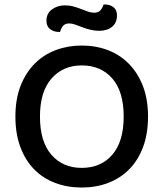

<svg xmlns="http://www.w3.org/2000/svg" viewBox="-20 -826 733 860"><path d="M643 -304Q643 -226 620.5 -166.5Q598 -107 558 -67Q518 -27 464 -6.5Q410 14 346 14Q282 14 227.5 -6.5Q173 -27 133.5 -67Q94 -107 71.5 -166.5Q49 -226 49 -304Q49 -382 72 -441Q95 -500 135 -540.5Q175 -581 229.5 -601.5Q284 -622 346 -622Q409 -622 463 -601.5Q517 -581 557 -540.5Q597 -500 620 -441Q643 -382 643 -304ZM534 -304Q534 -416 483 -474.5Q432 -533 346 -533Q262 -533 210.5 -474Q159 -415 159 -304Q159 -192 210 -133Q261 -74 346 -74Q432 -74 483 -133Q534 -192 534 -304ZM270 -802Q291 -802 309 -797Q327 -792 343.5 -785.5Q360 -779 374.5 -774Q389 -769 402 -769Q421 -769 430.5 -780.5Q440 -792 444 -806H450Q472 -806 488 -794Q504 -782 504 -757Q504 -724 482 -706Q460 -688 425 -688Q403 -688 383.5 -693Q364 -698 347.5 -704.5Q331 -711 316.5 -716Q302 -721 290 -721Q271 -721 262 -709.5Q253 -698 249 -683H243Q221 -683 204.5 -695.5Q188 -708 188 -733Q188 -766 213 -784Q238 -802 270 -802Z"/></svg>

Font: Baloo Paaji 2 Medium
Style: Regular
Weight: 500
Designer: Shuchita Grover, Noopur Datye and Ek Type
Foundry: Ek Type
Version: Version 1.640;hotconv 1.0.111;makeotfexe 2.5.65597; ttfautoh